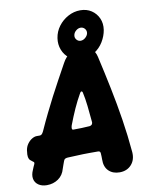

<svg xmlns="http://www.w3.org/2000/svg" viewBox="-114 -957 804 1042"><g transform="rotate(-10 288.0 -436.5)"><path d="M59.2 15Q31.6 15 13.1 2.3Q-5.4 -10.4 -9.6 -32Q-13.8 -53.6 -1.4 -80.6Q0.6 -87.4 4.8 -95.8Q9 -104.2 11.8 -111Q12.6 -114.8 12.6 -116.8Q12.6 -118.8 11.4 -120Q11 -120.8 9.5 -122Q8 -123.2 6 -124.4Q-1.2 -129.4 -7.7 -135.5Q-14.2 -141.6 -16.4 -153.3Q-18.6 -165 -15.4 -186V-188Q-12.2 -209.4 -1.1 -224.8Q10 -240.2 24.1 -248.6Q38.2 -257 50.6 -257H67.4Q74.2 -257 79 -262Q83.8 -267 88.4 -276.4Q111.4 -327.4 132.4 -370.1Q153.4 -412.8 174 -452.8Q194.6 -492.8 217.3 -534Q240 -575.2 266 -622.8Q300 -686 369.8 -686Q438.2 -686 452.4 -622.8Q473.4 -531.2 491.7 -441.8Q510 -352.4 524 -263.1Q538 -173.8 546 -81.2Q549.2 -38.8 524.9 -11.9Q500.6 15 460.2 15Q422.6 15 399.8 -7.4Q377 -29.8 378 -71Q378 -78.6 377.8 -86.5Q377.6 -94.4 376.8 -105.6Q375.6 -117 363.8 -117Q336.8 -117 317.4 -117Q298 -117 281.1 -116.5Q264.2 -116 244.6 -115Q225 -114 197 -113Q190 -113 183.1 -110.1Q176.2 -107.2 173.4 -98.6Q169.6 -87.8 166.4 -79.5Q163.2 -71.2 158.8 -57.6Q149.6 -22.8 122.3 -3.9Q95 15 59.2 15ZM252.4 -257Q276.2 -257.4 298.1 -257.8Q320 -258.2 343 -260.2Q353.2 -262.4 356.9 -268.9Q360.6 -275.4 359 -282.6Q355 -328.6 350.4 -370.1Q345.8 -411.6 337.8 -447.4Q336.4 -452.2 332.4 -453.4Q328.4 -454.6 323.8 -447.4Q301.6 -408.8 283.6 -368.7Q265.6 -328.6 247.6 -281.2Q244.4 -271.4 245 -264.2Q245.6 -257 252.4 -257ZM253.8 -761.2Q259.2 -796.6 280.7 -825.3Q302.2 -854 334.1 -871.2Q366 -888.4 401 -888.4Q436.4 -888.4 462.4 -871.2Q488.4 -854 501.3 -825.3Q514.2 -796.6 508.8 -761.2Q503.4 -728 484.7 -697.2Q466 -666.4 435.1 -646.5Q404.2 -626.6 360.2 -626.6Q325.2 -626.6 298.9 -645.9Q272.6 -665.2 260.5 -696Q248.4 -726.8 253.8 -761.2ZM346.6 -760Q344.2 -746.6 353.2 -735.8Q362.2 -725 375.6 -725Q389.6 -725 401.9 -735.8Q414.2 -746.6 416.6 -760Q418.6 -774 409.6 -784.5Q400.6 -795 386.6 -795Q373.2 -795 360.9 -784.5Q348.6 -774 346.6 -760Z"/></g></svg>

Font: Winky Sans
Style: Italic
Weight: 400
Italic angle: -8.97852°
Designer: Simon Atzbach
Foundry: typofactur
Version: Version 1.205